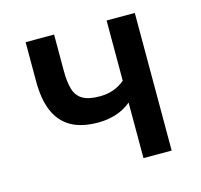

<svg xmlns="http://www.w3.org/2000/svg" viewBox="-80 -584 702 671"><g transform="rotate(-15 271.5 -249.0)"><path d="M360 0V-201Q336 -181 305.5 -171Q275 -161 241 -161Q179 -161 141 -183.5Q103 -206 85 -249Q67 -292 67 -356V-498H170V-364Q170 -326 178 -299.5Q186 -273 207.5 -260.5Q229 -248 269 -248Q296 -248 318.5 -256Q341 -264 360 -280V-498H462V0Z"/></g></svg>

Font: Nunito Sans 7pt Condensed SemiBold
Style: Regular
Weight: 600
Width: 3
Designer: Vernon Adams
Foundry: Vernon Adams
Version: Version 3.101;gftools[0.9.27]